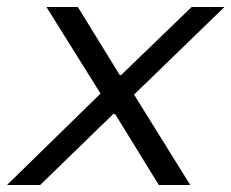

<svg xmlns="http://www.w3.org/2000/svg" viewBox="-36 -530 663 550"><path d="M-16 0 252 -262 97 -510H187L307 -315H311L513 -510H607L348 -259L509 0H419L294 -203H288L79 0Z"/></svg>

Font: Saira SemiExpanded
Style: Italic
Weight: 400
Width: 6
Italic angle: -12°
Designer: Hector Gatti with collaboration of the Omnibus-Type team
Foundry: Omnibus-Type
Version: Version 1.101